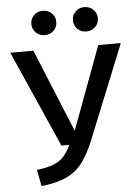

<svg xmlns="http://www.w3.org/2000/svg" viewBox="-61 -962 737 1022"><g transform="rotate(-5 307.5 -450.5)"><path d="M605.6 -707.7 403.1 -206.2Q374.4 -135.4 340.3 -89.7Q306.2 -44.1 253.8 -19.5Q201.5 5.1 119 13.8L102.1 -73.8Q155.9 -80.5 189.7 -93.3Q223.6 -106.2 245.4 -129.7Q267.2 -153.3 285.6 -191.8H243.1L14.9 -707.7H138.5L320.5 -264.1L485.1 -707.7ZM207.2 -785.1Q178.5 -785.1 159.2 -803.8Q140 -822.6 140 -850.3Q140 -877.9 159.2 -896.7Q178.5 -915.4 207.2 -915.4Q234.9 -915.4 254.1 -896.7Q273.3 -877.9 273.3 -850.3Q273.3 -822.6 254.1 -803.8Q234.9 -785.1 207.2 -785.1ZM428.2 -785.1Q400.5 -785.1 381.3 -803.8Q362.1 -822.6 362.1 -850.3Q362.1 -877.9 381.3 -896.7Q400.5 -915.4 428.2 -915.4Q456.4 -915.4 475.9 -896.7Q495.4 -877.9 495.4 -850.3Q495.4 -822.6 475.9 -803.8Q456.4 -785.1 428.2 -785.1Z"/></g></svg>

Font: Fira Code Medium
Style: Regular
Weight: 500
Designer: Carrois Corporate, Edenspiekermann AG, Nikita Prokopov
Foundry: Carrois Corporate, Edenspiekermann AG, Nikita Prokopov
Version: Version 6.002